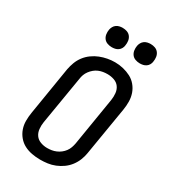

<svg xmlns="http://www.w3.org/2000/svg" viewBox="-228 -1067 1055 1188"><g transform="rotate(30 300.0 -473.0)"><path d="M254 8Q224 8 194.5 2.5Q165 -3 140 -16Q115 -29 96.5 -51Q78 -73 68.5 -100Q59 -127 59 -157Q59 -187 64 -217L120 -560Q125 -586 134.5 -611.5Q144 -637 161 -659.5Q178 -682 201.5 -699Q225 -716 250.5 -726Q276 -736 302.5 -741Q329 -746 356 -746Q386 -746 415 -739Q444 -732 469 -719Q494 -706 512.5 -684Q531 -662 540.5 -635Q550 -608 550.5 -578Q551 -548 546 -518L489 -175Q485 -149 475 -123.5Q465 -98 448 -75.5Q431 -53 408 -36.5Q385 -20 359 -9.5Q333 1 306.5 4.5Q280 8 254 8ZM255 -76Q255 -76 255.5 -76Q256 -76 256 -76Q272 -76 287.5 -78.5Q303 -81 318.5 -87.5Q334 -94 347.5 -104.5Q361 -115 371 -128.5Q381 -142 386.5 -157.5Q392 -173 395 -189L451 -531Q455 -556 452.5 -581Q450 -606 436.5 -624.5Q423 -643 400 -651Q377 -659 352 -659Q336 -659 320.5 -656.5Q305 -654 289.5 -647.5Q274 -641 261 -630Q248 -619 238 -605.5Q228 -592 222.5 -577Q217 -562 215 -546L158 -204Q154 -179 156.5 -154.5Q159 -130 172 -111.5Q185 -93 208 -84.5Q231 -76 255 -76ZM490 -816Q474 -816 458.5 -821.5Q443 -827 433.5 -839.5Q424 -852 421.5 -868.5Q419 -885 422 -902Q424 -913 430 -924Q436 -935 446 -942Q456 -949 467.5 -951.5Q479 -954 490 -954Q507 -954 522 -948.5Q537 -943 546.5 -930.5Q556 -918 558.5 -901.5Q561 -885 558 -868Q557 -857 551 -846Q545 -835 535 -828Q525 -821 513.5 -818.5Q502 -816 490 -816ZM290 -816Q274 -816 258.5 -821.5Q243 -827 233.5 -839.5Q224 -852 221.5 -868.5Q219 -885 222 -902Q224 -913 230 -924Q236 -935 246 -942Q256 -949 267.5 -951.5Q279 -954 290 -954Q307 -954 322 -948.5Q337 -943 346.5 -930.5Q356 -918 358.5 -901.5Q361 -885 358 -868Q357 -857 351 -846Q345 -835 335 -828Q325 -821 313.5 -818.5Q302 -816 290 -816Z"/></g></svg>

Font: Iosevka Slab Medium Extended
Style: Italic
Weight: 500
Width: 7
Italic angle: -9°
Monospace: yes
Designer: Belleve Invis
Foundry: Belleve Invis
Version: Version 11.1.0; ttfautohint (v1.8.3)